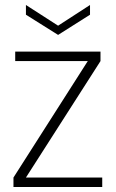

<svg xmlns="http://www.w3.org/2000/svg" viewBox="-20 -750 464 770"><path d="M383 -543V-505L84 -38H390V0H34V-38L332 -505H41V-543ZM213 -647 341 -730V-691L213 -610L84 -691V-730Z"/></svg>

Font: Poppins ExtraLight
Style: Regular
Weight: 275
Designer: Ninad Kale (Devanagari), Jonny Pinhorn (Latin)
Foundry: Indian Type Foundry
Version: Version 3.200;PS 1.000;hotconv 16.6.54;makeotf.lib2.5.65590